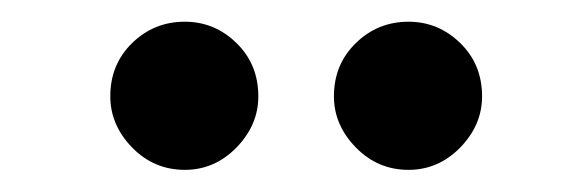

<svg xmlns="http://www.w3.org/2000/svg" viewBox="-20 -725 537 176"><path d="M354.5 -569.3Q326.2 -569.3 306.2 -589.8Q286.1 -610.4 286.1 -636.7Q286.1 -666 306.2 -685.5Q326.2 -705.1 354.5 -705.1Q381.8 -705.1 401.9 -685.5Q421.9 -666 421.9 -636.7Q421.9 -610.4 401.9 -589.8Q381.8 -569.3 354.5 -569.3ZM149.4 -569.3Q121.1 -569.3 101.1 -589.8Q81.1 -610.4 81.1 -636.7Q81.1 -666 101.1 -685.5Q121.1 -705.1 149.4 -705.1Q176.8 -705.1 196.8 -685.5Q216.8 -666 216.8 -636.7Q216.8 -610.4 196.8 -589.8Q176.8 -569.3 149.4 -569.3Z"/></svg>

Font: Sen
Style: Bold
Weight: 700
Designer: Kosal Sen, Philatype
Foundry: Philatype
Version: Version 2.000;gftools[0.9.31]